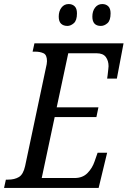

<svg xmlns="http://www.w3.org/2000/svg" viewBox="-38 -928 630 948"><path d="M-18 0 -9 -41H1Q34 -41 55.5 -54Q77 -67 86 -108L188 -590Q191 -603 192.5 -611Q194 -619 194 -626Q194 -657 177 -665Q160 -673 135 -673H123L132 -714H572L539 -540H491Q492 -544 493.5 -557.5Q495 -571 496.5 -584.5Q498 -598 498 -601Q498 -628 484.5 -646.5Q471 -665 439 -665H299L242 -398H448L438 -350H232L168 -49H330Q370 -49 394 -73.5Q418 -98 429 -131L444 -174H491L449 0ZM460 -800Q418 -800 418 -846Q418 -873 431.5 -890.5Q445 -908 467 -908Q485 -908 496.5 -897Q508 -886 508 -862Q508 -827 492.5 -813.5Q477 -800 460 -800ZM295 -800Q275 -800 263.5 -811Q252 -822 252 -846Q252 -873 265.5 -890.5Q279 -908 301 -908Q319 -908 330.5 -897Q342 -886 342 -862Q342 -827 326.5 -813.5Q311 -800 295 -800Z"/></svg>

Font: Noto Serif Condensed
Style: Italic
Weight: 400
Width: 3
Italic angle: -12°
Designer: Monotype Design Team
Foundry: Monotype Imaging Inc.
Version: Version 2.014; ttfautohint (v1.8.4.7-5d5b)